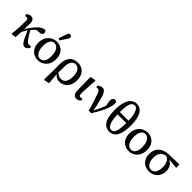

<svg xmlns="http://www.w3.org/2000/svg" viewBox="235 -2118 3655 3655"><g transform="rotate(45 2063.0 -290.5)"><path d="M103 11 90 -2 106 -185 108 -368Q108 -393 100 -405.5Q92 -418 70 -418Q60 -418 50 -417Q40 -416 32 -413L18 -447Q34 -467 56.5 -480Q79 -493 109 -493Q159 -493 180 -463Q201 -433 200 -373Q199 -334 198 -283.5Q197 -233 195 -186L196 -182Q195 -153 193.5 -121Q192 -89 190.5 -58.5Q189 -28 187 0ZM175 -107 150 -156H168L186 -196Q210 -247 242 -294.5Q274 -342 308 -381Q342 -420 371 -444Q401 -468 427 -480.5Q453 -493 481 -497Q499 -492 510.5 -480Q522 -468 522 -445Q522 -415 499 -399.5Q476 -384 433 -382L341 -378L437 -430Q405 -408 376.5 -383.5Q348 -359 322.5 -331Q297 -303 271 -273L263 -265Q248 -239 233.5 -214.5Q219 -190 204.5 -164Q190 -138 175 -107ZM441 13Q422 13 403.5 3Q385 -7 364 -36.5Q343 -66 315.5 -123Q288 -180 250 -273L283 -309Q325 -234 354 -188Q383 -142 403 -118.5Q423 -95 438.5 -86.5Q454 -78 468 -78Q483 -78 495.5 -80Q508 -82 515 -86L527 -57Q520 -38 507 -21.5Q494 -5 477.5 4Q461 13 441 13Z M794 13Q732 13 681 -15.5Q630 -44 599 -100Q568 -156 568 -237Q568 -298 587.5 -346Q607 -394 640.5 -427.5Q674 -461 717 -478.5Q760 -496 808 -496Q870 -496 921 -467Q972 -438 1002 -382.5Q1032 -327 1032 -248Q1032 -187 1013 -138Q994 -89 960.5 -55.5Q927 -22 884.5 -4.5Q842 13 794 13ZM806 -38Q847 -38 874 -61Q901 -84 914.5 -125Q928 -166 928 -220Q928 -295 910 -344.5Q892 -394 861.5 -419Q831 -444 794 -444Q754 -444 727.5 -420.5Q701 -397 687.5 -355.5Q674 -314 674 -260Q674 -185 691.5 -135.5Q709 -86 739.5 -62Q770 -38 806 -38ZM784 -562 835 -722Q844 -750 857 -761Q870 -772 886 -772Q906 -772 918.5 -760.5Q931 -749 931 -730Q931 -715 925 -703Q919 -691 906 -672L822 -545Z M1141 178 1146 -26V-236Q1147 -325 1175.5 -382.5Q1204 -440 1255 -468Q1306 -496 1373 -496Q1440 -496 1491 -466.5Q1542 -437 1570 -382Q1598 -327 1598 -248Q1598 -163 1567 -105Q1536 -47 1485 -17Q1434 13 1374 13Q1343 13 1314 2.5Q1285 -8 1261 -31.5Q1237 -55 1221 -90H1212L1222 -116Q1245 -93 1266.5 -78Q1288 -63 1310.5 -55.5Q1333 -48 1359 -48Q1405 -48 1434.5 -70.5Q1464 -93 1478.5 -137Q1493 -181 1493 -244Q1493 -310 1477 -354.5Q1461 -399 1432.5 -421.5Q1404 -444 1367 -444Q1330 -444 1302 -424.5Q1274 -405 1258.5 -365.5Q1243 -326 1242 -266L1240 -80L1238 -72L1259 170L1156 191Z M1836 13Q1803 13 1781.5 -1Q1760 -15 1749 -44.5Q1738 -74 1737 -121L1733 -473L1836 -494L1849 -483Q1844 -408 1840 -352Q1836 -296 1834 -255.5Q1832 -215 1830.5 -185Q1829 -155 1829 -133Q1829 -91 1841 -76.5Q1853 -62 1876 -62Q1887 -62 1897.5 -65Q1908 -68 1917 -72L1929 -41Q1915 -18 1891.5 -2.5Q1868 13 1836 13Z M2161 5Q2140 -82 2114 -160Q2088 -238 2060 -320Q2049 -356 2037.5 -376.5Q2026 -397 2015 -406.5Q2004 -416 1988 -416Q1978 -416 1970 -414Q1962 -412 1955 -410L1941 -443Q1953 -458 1969 -469Q1985 -480 2002.5 -486Q2020 -492 2038 -492Q2064 -492 2085 -477.5Q2106 -463 2124 -430.5Q2142 -398 2158 -342Q2174 -285 2187 -233.5Q2200 -182 2210 -134.5Q2220 -87 2226 -42H2214L2230 -74Q2249 -109 2264.5 -142Q2280 -175 2294.5 -208Q2309 -241 2321.5 -276Q2334 -311 2347 -351L2342 -250Q2331 -296 2324 -327.5Q2317 -359 2314 -381.5Q2311 -404 2311 -421Q2311 -458 2328 -477Q2345 -496 2372 -496Q2389 -496 2397.5 -492.5Q2406 -489 2413 -482Q2416 -473 2417.5 -462Q2419 -451 2419 -433Q2419 -390 2402.5 -336.5Q2386 -283 2358.5 -225Q2331 -167 2298 -108Q2265 -49 2231 5Z M2717 13Q2761 13 2800 -5.5Q2839 -24 2868.5 -67Q2898 -110 2914.5 -182.5Q2931 -255 2931 -362Q2931 -463 2915 -534.5Q2899 -606 2870.5 -650.5Q2842 -695 2803.5 -716Q2765 -737 2719 -737Q2674 -737 2635 -716.5Q2596 -696 2565.5 -650.5Q2535 -605 2518 -530.5Q2501 -456 2501 -348Q2501 -247 2517.5 -177.5Q2534 -108 2563.5 -66.5Q2593 -25 2632.5 -6Q2672 13 2717 13ZM2725 -37Q2690 -37 2661 -70Q2632 -103 2615.5 -177Q2599 -251 2599 -374Q2599 -467 2606.5 -528Q2614 -589 2629 -623.5Q2644 -658 2665.5 -672.5Q2687 -687 2714 -687Q2746 -687 2773.5 -653.5Q2801 -620 2817.5 -546Q2834 -472 2834 -351Q2834 -257 2827 -196Q2820 -135 2806 -100Q2792 -65 2772 -51Q2752 -37 2725 -37ZM2550 -333H2886V-395H2550Z M3241 13Q3179 13 3128 -15.5Q3077 -44 3046 -100Q3015 -156 3015 -237Q3015 -298 3034.5 -346Q3054 -394 3087.5 -427.5Q3121 -461 3164 -478.5Q3207 -496 3255 -496Q3317 -496 3368 -467Q3419 -438 3449 -382.5Q3479 -327 3479 -248Q3479 -187 3460 -138Q3441 -89 3407.5 -55.5Q3374 -22 3331.5 -4.5Q3289 13 3241 13ZM3253 -38Q3294 -38 3321 -61Q3348 -84 3361.5 -125Q3375 -166 3375 -220Q3375 -295 3357 -344.5Q3339 -394 3308.5 -419Q3278 -444 3241 -444Q3201 -444 3174.5 -420.5Q3148 -397 3134.5 -355.5Q3121 -314 3121 -260Q3121 -185 3138.5 -135.5Q3156 -86 3186.5 -62Q3217 -38 3253 -38Z M3789 13Q3721 13 3669 -16Q3617 -45 3587.5 -99Q3558 -153 3558 -227Q3558 -312 3593.5 -368Q3629 -424 3692.5 -453.5Q3756 -483 3840 -485L4105 -492L4110 -401L3848 -428L3828 -429Q3776 -427 3739.5 -403.5Q3703 -380 3683.5 -337.5Q3664 -295 3664 -233Q3664 -170 3680.5 -126.5Q3697 -83 3726.5 -60.5Q3756 -38 3795 -38Q3833 -38 3861 -59.5Q3889 -81 3905 -124Q3921 -167 3921 -232Q3921 -267 3914.5 -299Q3908 -331 3894 -358Q3880 -385 3858.5 -404.5Q3837 -424 3805 -432L3820 -444Q3868 -439 3905.5 -420Q3943 -401 3969 -372.5Q3995 -344 4008.5 -306.5Q4022 -269 4022 -226Q4022 -158 3992 -103.5Q3962 -49 3909.5 -18Q3857 13 3789 13Z"/></g></svg>

Font: Source Serif 4 18pt Medium
Style: Regular
Weight: 500
Designer: Frank Grießhammer
Foundry: Adobe Systems Incorporated
Version: Version 4.004;hotconv 1.0.116;makeotfexe 2.5.65601